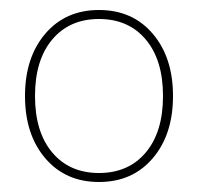

<svg xmlns="http://www.w3.org/2000/svg" viewBox="-20 -711 396 384"><path d="M70.5 -394.5Q30 -442 30 -519Q30 -596 70.5 -643.5Q111 -691 178 -691Q245 -691 285.5 -643.5Q326 -596 326 -519Q326 -442 285.5 -394.5Q245 -347 178 -347Q111 -347 70.5 -394.5ZM271.5 -406Q306 -447 306 -519Q306 -591 271.5 -632Q237 -673 178 -673Q119 -673 84.5 -632Q50 -591 50 -519Q50 -447 84.5 -406Q119 -365 178 -365Q237 -365 271.5 -406Z"/></svg>

Font: SVN-Poppins Thin
Style: Regular
Weight: 100
Designer: Ninad Kale (Devanagari), Jonny Pinhorn (Latin)
Foundry: Indian Type Foundry
Version: Version 3.002 2017